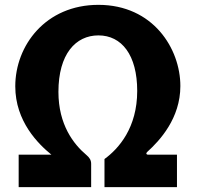

<svg xmlns="http://www.w3.org/2000/svg" viewBox="-20 -772 815 792"><path d="M386 -626C482 -626 546 -545 546 -397C546 -245 470 -159 411 -116V0H710V-134H591C583 -134 581 -140 588 -146C639 -192 724 -284 724 -417C724 -572 611 -752 386 -752C168 -752 43 -584 43 -416C43 -271 138 -178 192 -134H57V0H356V-96C356 -112 349 -122 336 -133C284 -177 221 -257 221 -393C221 -549 292 -626 386 -626Z"/></svg>

Font: 18Franklin
Style: Bold
Weight: 700
Designer: Pablo Impallari, Rodrigo Fuenzalida (Modified by Dan O. Williams)
Version: Version 0.025;PS 000.025;hotconv 1.0.88;makeotf.lib2.5.64775